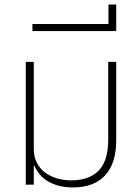

<svg xmlns="http://www.w3.org/2000/svg" viewBox="-20 -809 613 841"><path d="M300 12Q263 12 235 4Q207 -4 186.5 -17Q166 -30 152 -47.5Q138 -65 131 -83H128V0H93V-538H128V-157Q128 -122 141.5 -96Q155 -70 178 -53Q201 -36 230.5 -27.5Q260 -19 292 -19Q370 -19 412 -61.5Q454 -104 454 -198V-538H489V-193Q489 -93 440 -40.5Q391 12 300 12Z M122 -704H455V-789H489V-673H122Z"/></svg>

Font: IBM Plex Sans Thai ExtraLight
Style: Regular
Weight: 200
Designer: Mike Abbink, Paul van der Laan, Pieter van Rosmalen, Ben Mitchell, Mark Frömberg
Foundry: Bold Monday
Version: Version 1.1